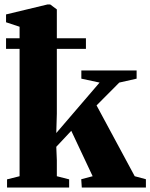

<svg xmlns="http://www.w3.org/2000/svg" viewBox="-20 -838 672 858"><path d="M11.5 0V-36.5L67.5 -50.5V-718.5L7 -738.5V-773.5L192 -818H204.5L234 -796V-330L231.5 -243.5L425 -469L343.5 -486.5V-523H590.5V-486.5L513 -469L411.5 -367L582 -50.5L632 -37V0H345.5L343 -37L394 -50.5L298.5 -253.5L231.5 -182L234 -122V-50.5L289 -36.5V0ZM7 -667H364V-619.5H7Z"/></svg>

Font: Merriweather 96pt Black
Style: Regular
Weight: 900
Version: Version 2.100